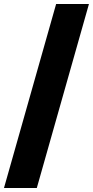

<svg xmlns="http://www.w3.org/2000/svg" viewBox="-20 -828 468 968"><path d="M0 120 263 -808H428.5L165.5 120Z"/></svg>

Font: Encode Sans SmExp
Style: Bold
Weight: 700
Width: 6
Designer: Multiple Designers
Foundry: Impallari Type
Version: Version 3.002; ttfautohint (v1.8.3) -l 8 -r 50 -G 200 -x 14 